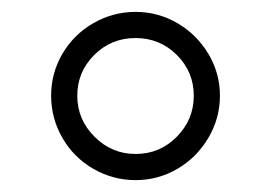

<svg xmlns="http://www.w3.org/2000/svg" viewBox="-20 -724 456 323"><path d="M66 -563Q66 -601 85 -633.5Q104 -666 137 -685Q170 -704 208 -704Q246 -704 278.5 -685Q311 -666 330.5 -633.5Q350 -601 350 -563Q350 -525 330.5 -492Q311 -459 278.5 -440Q246 -421 208 -421Q170 -421 137 -440Q104 -459 85 -492Q66 -525 66 -563ZM306 -563Q306 -603 277.5 -631.5Q249 -660 208 -660Q167 -660 138.5 -631.5Q110 -603 110 -563Q110 -523 139 -494Q168 -465 208 -465Q249 -465 277.5 -494Q306 -523 306 -563Z"/></svg>

Font: Hanken Grotesk Light
Style: Regular
Weight: 300
Designer: Alfredo Marco Pradil
Foundry: Hanken Design Co.
Version: Version 3.014